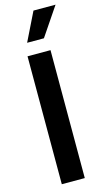

<svg xmlns="http://www.w3.org/2000/svg" viewBox="-141 -980 562 1025"><g transform="rotate(-15 140.5 -467.5)"><path d="M192.4 0H65.4V-707H192.4ZM159.2 -934.6H281.2L174.8 -777.3H82Z"/></g></svg>

Font: Pretendard SemiBold
Style: Regular
Weight: 600
Designer: Base glyphs from Inter by Rasmus Andersson; Hangeul glyphs from Noto Sans CJK(Source Han Sans) by Jang Soo-young and Kan
Foundry: Kil Hyung-jin
Version: Version 1.309